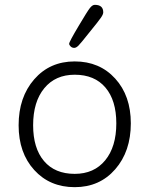

<svg xmlns="http://www.w3.org/2000/svg" viewBox="-20 -764 618 794"><path d="M266 -583Q266 -591 306 -658Q341 -717 351.5 -730.5Q362 -744 372 -744Q407 -744 407 -713Q407 -705 397.5 -691Q388 -677 348 -628Q314 -585 304.5 -575.5Q295 -566 287 -566Q278 -566 272 -572Q266 -578 266 -583ZM57 -246Q57 -362 121.5 -436Q186 -510 289 -510Q392 -510 456.5 -439Q521 -368 521 -254Q521 -138 456.5 -64Q392 10 289 10Q186 10 121.5 -61Q57 -132 57 -246ZM289 -45Q369 -45 415 -101Q461 -157 461 -254Q461 -349 416 -402Q371 -455 289 -455Q209 -455 163 -399Q117 -343 117 -246Q117 -151 162 -98Q207 -45 289 -45Z"/></svg>

Font: Solway Light
Style: Regular
Weight: 300
Designer: Mariya V. Pigoulevskaya
Foundry: The Northern Block Ltd.
Version: Version 1.000;hotconv 1.0.109;makeotfexe 2.5.65596